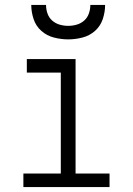

<svg xmlns="http://www.w3.org/2000/svg" viewBox="-20 -760 540 780"><path d="M75 0V-55H227V-465H89V-520H287V-55H425V0ZM257 -600Q228 -600 199 -607.5Q170 -615 148 -634.5Q126 -654 116.5 -682.5Q107 -711 107 -740H167Q167 -722 173 -705Q179 -688 192 -676.5Q205 -665 222 -660Q239 -655 257 -655Q275 -655 292 -660Q309 -665 322 -676.5Q335 -688 341 -705Q347 -722 347 -740H407Q407 -711 397.5 -682.5Q388 -654 366 -634.5Q344 -615 315 -607.5Q286 -600 257 -600Z"/></svg>

Font: Iosevka Custom Light
Style: Regular
Weight: 300
Monospace: yes
Designer: Belleve Invis
Foundry: Belleve Invis
Version: Version 27.3.5